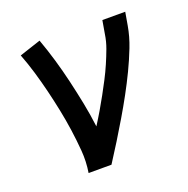

<svg xmlns="http://www.w3.org/2000/svg" viewBox="-101 -623 702 718"><g transform="rotate(-20 250.0 -264.0)"><path d="M133 0Q140 -44 136.5 -87.5Q133 -131 127 -173Q121 -215 112.5 -256.5Q104 -298 94 -339Q84 -380 72 -420.5Q60 -461 45 -500L130 -528Q146 -484 159.5 -438Q173 -392 184 -345Q195 -298 204.5 -250.5Q214 -203 220 -154Q236 -179 251 -204.5Q266 -230 280 -255.5Q294 -281 307.5 -307Q321 -333 332.5 -359.5Q344 -386 354 -413Q364 -440 368 -468L377 -520H468L459 -468Q452 -427 436 -386Q420 -345 401 -305.5Q382 -266 361 -227.5Q340 -189 317.5 -151Q295 -113 271.5 -75Q248 -37 224 0Z"/></g></svg>

Font: Iosevka SS04 Medium
Style: Italic
Weight: 500
Italic angle: -9°
Monospace: yes
Designer: Belleve Invis
Foundry: Belleve Invis
Version: Version 19.0.0; ttfautohint (v1.8.4)